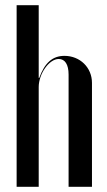

<svg xmlns="http://www.w3.org/2000/svg" viewBox="-20 -719 410 739"><path d="M131 -419H129V-699H44V0H129V-384C129 -435 169 -492 206 -492C230 -492 244 -471 244 -432V0H334V-400C334 -459 288 -504 228 -504C182 -504 152 -477 131 -419Z"/></svg>

Font: Moniqa SemBd Display
Style: Regular
Weight: 600
Designer: Rajesh Rajput
Foundry: Rajesh Rajput
Version: Version 1.000